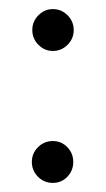

<svg xmlns="http://www.w3.org/2000/svg" viewBox="-20 -425 232 422"><path d="M96 -313Q78 -313 64.5 -326.5Q51 -340 51 -359Q51 -378 64.5 -391.5Q78 -405 96 -405Q115 -405 128.5 -391.5Q142 -378 142 -359Q142 -340 128.5 -326.5Q115 -313 96 -313ZM96 -23Q77 -23 63.5 -36.5Q50 -50 50 -69Q50 -88 63.5 -101.5Q77 -115 96 -115Q115 -115 128 -101.5Q141 -88 141 -69Q141 -50 128 -36.5Q115 -23 96 -23Z"/></svg>

Font: Stick No Bills ExtraLight
Style: Regular
Weight: 400
Version: Version 2.000